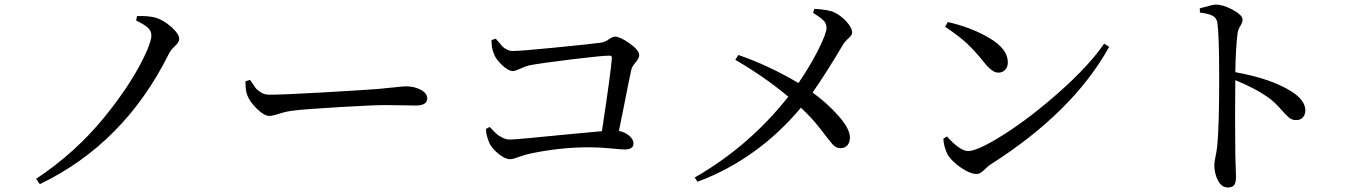

<svg xmlns="http://www.w3.org/2000/svg" viewBox="-20 -787 6010 849"><path d="M582 -696.3 585.9 -715.8Q634.8 -717.8 668 -709Q703.1 -698.2 737.8 -667.5Q772.5 -636.7 772.5 -614.3Q772.5 -600.6 753.4 -583Q734.4 -565.4 726.6 -548.8Q529.3 -152.3 156.2 27.3L139.6 3.9Q314.5 -112.3 442.9 -270.5Q571.3 -428.7 630.9 -565.4Q649.4 -610.4 649.4 -629.9Q649.4 -649.4 634.8 -663.6Q620.1 -677.7 582 -696.3Z M1065.4 -427.7 1085.9 -433.6Q1102.5 -408.2 1109.4 -398.9Q1116.2 -389.6 1132.8 -378.9Q1149.4 -368.2 1170.9 -368.2Q1231.4 -368.2 1409.7 -378.4Q1587.9 -388.7 1651.4 -393.6Q1685.5 -396.5 1724.6 -400.9Q1763.7 -405.3 1776.4 -405.3Q1811.5 -405.3 1840.3 -390.1Q1869.1 -375 1869.1 -351.6Q1869.1 -320.3 1817.4 -320.3Q1802.7 -320.3 1760.7 -321.3Q1718.8 -322.3 1682.6 -322.3Q1631.8 -322.3 1481.9 -313.5Q1332 -304.7 1276.4 -297.9Q1244.1 -293.9 1214.8 -284.2Q1185.5 -274.4 1170.9 -274.4Q1148.4 -274.4 1116.7 -305.2Q1085 -335.9 1073.2 -366.2Q1065.4 -385.7 1065.4 -427.7Z M2153.3 -609.4 2171.9 -616.2Q2174.8 -613.3 2187.5 -598.1Q2200.2 -583 2205.6 -578.1Q2210.9 -573.2 2222.7 -567.4Q2234.4 -561.5 2247.1 -561.5Q2281.2 -561.5 2430.2 -576.2Q2579.1 -590.8 2632.8 -597.7Q2653.3 -599.6 2670.9 -612.3Q2688.5 -625 2698.2 -625Q2722.7 -625 2764.6 -594.7Q2806.6 -564.5 2806.6 -543Q2806.6 -530.3 2790.5 -511.2Q2774.4 -492.2 2771.5 -478.5Q2766.6 -458 2758.3 -415.5Q2750 -373 2737.8 -312Q2725.6 -251 2716.8 -208Q2745.1 -202.1 2763.2 -186Q2781.2 -169.9 2781.2 -152.3Q2781.2 -126 2741.2 -126Q2730.5 -126 2679.7 -130.9Q2628.9 -135.7 2585 -135.7Q2457 -135.7 2327.1 -108.4Q2302.7 -103.5 2275.4 -93.3Q2248 -83 2235.4 -83Q2212.9 -83 2183.6 -107.4Q2154.3 -131.8 2143.6 -155.3Q2128.9 -190.4 2128.9 -216.8L2145.5 -225.6Q2164.1 -206.1 2172.4 -197.8Q2180.7 -189.5 2198.7 -179.7Q2216.8 -169.9 2235.4 -169.9Q2252.9 -169.9 2328.1 -177.2Q2403.3 -184.6 2499.5 -193.8Q2595.7 -203.1 2641.6 -207Q2681.6 -469.7 2685.5 -530.3Q2686.5 -541 2674.8 -541Q2642.6 -541 2506.8 -524.4Q2371.1 -507.8 2320.3 -498Q2306.6 -495.1 2282.2 -483.9Q2257.8 -472.7 2248 -472.7Q2227.5 -472.7 2198.7 -500.5Q2169.9 -528.3 2163.1 -551.8Q2153.3 -574.2 2153.3 -609.4Z M3575.2 -730.5 3581.1 -748Q3642.6 -744.1 3667 -733.4Q3698.2 -718.8 3723.1 -691.4Q3748 -664.1 3748 -641.6Q3748 -631.8 3731.4 -617.2Q3714.8 -602.5 3706.1 -586.9Q3633.8 -464.8 3573.2 -377.9Q3637.7 -331.1 3687.5 -274.9Q3737.3 -218.8 3738.3 -179.7Q3738.3 -157.2 3727.1 -144.5Q3715.8 -131.8 3695.3 -131.8Q3675.8 -131.8 3659.7 -150.9Q3643.6 -169.9 3606.9 -217.8Q3570.3 -265.6 3521.5 -310.5Q3329.1 -82 3064.5 16.6L3051.8 -2Q3292 -139.6 3465.8 -359.4Q3362.3 -446.3 3231.4 -522.5L3245.1 -543.9Q3376 -499 3510.7 -419.9Q3560.5 -492.2 3597.7 -565.4Q3634.8 -638.7 3634.8 -664.1Q3634.8 -683.6 3620.6 -697.3Q3606.4 -710.9 3575.2 -730.5Z M4159.2 -668.9 4170.9 -689.5Q4275.4 -666 4356 -618.2Q4436.5 -570.3 4436.5 -511.7Q4436.5 -491.2 4424.8 -478.5Q4413.1 -465.8 4393.6 -465.8Q4367.2 -465.8 4332 -510.7Q4292 -560.5 4257.3 -593.3Q4222.7 -626 4159.2 -668.9ZM4260.7 -119.1Q4303.7 -119.1 4419.9 -192.9Q4536.1 -266.6 4665.5 -381.3Q4794.9 -496.1 4862.3 -593.8L4884.8 -580.1Q4724.6 -291 4358.4 -58.6Q4351.6 -54.7 4332.5 -36.1Q4313.5 -17.6 4299.8 -17.6Q4269.5 -17.6 4229.5 -45.4Q4189.5 -73.2 4171.9 -100.6Q4153.3 -135.7 4151.4 -173.8L4167 -183.6Q4225.6 -119.1 4260.7 -119.1Z M5286.1 -731.4 5285.2 -750Q5342.8 -766.6 5355.5 -766.6Q5389.6 -766.6 5432.1 -743.2Q5474.6 -719.7 5474.6 -700.2Q5474.6 -688.5 5464.4 -671.9Q5454.1 -655.3 5452.1 -637.7Q5444.3 -577.1 5442.4 -467.8Q5600.6 -439.5 5690.4 -382.8Q5752 -343.8 5752 -298.8Q5752 -280.3 5741.2 -268.1Q5730.5 -255.9 5711.9 -255.9Q5693.4 -255.9 5680.2 -266.6Q5667 -277.3 5644 -303.7Q5621.1 -330.1 5596.7 -349.6Q5536.1 -394.5 5442.4 -432.6Q5440.4 -286.1 5442.4 -98.6Q5443.4 -74.2 5444.3 -43.5Q5445.3 -12.7 5445.3 -5.9Q5445.3 20.5 5437.5 31.2Q5429.7 42 5409.2 42Q5381.8 42 5365.7 11.2Q5349.6 -19.5 5349.6 -57.6Q5349.6 -69.3 5355 -95.2Q5360.4 -121.1 5362.3 -140.6Q5371.1 -224.6 5371.1 -442.4Q5371.1 -628.9 5363.3 -684.6Q5360.4 -707 5342.8 -716.8Q5325.2 -726.6 5286.1 -731.4Z"/></svg>

Font: GenYoMin TW TTF Medium
Style: Regular
Weight: 500
Version: Version 1.300